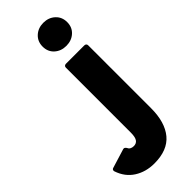

<svg xmlns="http://www.w3.org/2000/svg" viewBox="-536 -876 1216 1216"><g transform="rotate(-45 72.0 -268.0)"><path d="M54 -728Q54 -774 85.5 -803Q117 -832 164 -832Q211 -832 242.5 -803Q274 -774 274 -728Q274 -682 242.5 -653.5Q211 -625 164 -625Q117 -625 85.5 -653.5Q54 -682 54 -728ZM-184 146Q-184 134 -172 131L-45 92Q-43 91 -39 91Q-31 91 -23 102Q-13 126 17 126Q41 126 52.5 108.5Q64 91 64 53V-530Q64 -538 69 -542.5Q74 -547 82 -547H246Q254 -547 259 -542.5Q264 -538 264 -530V33Q264 159 207 227.5Q150 296 31 296Q-44 296 -101.5 259.5Q-159 223 -183 152Q-184 150 -184 146Z"/></g></svg>

Font: LINE Seed JP_TTF ExtraBold
Style: Regular
Weight: 800
Designer: LY Corporation & Fontrix & Fontworks
Version: Version 1.015